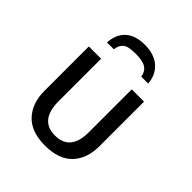

<svg xmlns="http://www.w3.org/2000/svg" viewBox="-202 -855 998 998"><g transform="rotate(45 296.5 -356.0)"><path d="M291.5 13.7Q189.9 13.7 139.2 -40.8Q88.4 -95.2 88.4 -184.6V-512.2H178.7V-199.2Q178.7 -60.1 291.5 -60.1Q403.8 -60.1 403.8 -197.3V-512.2H494.1V-184.6Q494.1 -93.3 443.4 -39.8Q392.6 13.7 291.5 13.7ZM442.9 -593.8H392.1Q387.2 -626.5 363.8 -642.1Q340.3 -657.7 291 -657.7Q249.5 -657.7 231.7 -651.4Q213.9 -645 203.9 -631.3Q193.8 -617.7 190.9 -593.8H140.1Q144.5 -657.7 182.6 -691.2Q220.7 -724.6 289.1 -724.6Q356.4 -724.6 397.2 -689.9Q438 -655.3 442.9 -593.8Z"/></g></svg>

Font: Cadman
Style: Regular
Weight: 400
Designer: Paul James MIller
Foundry: High-Logic / Made with FontCreator
Version: Version 2.114;March 28, 2021;FontCreator 13.0.0.2683 64-bit